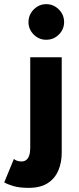

<svg xmlns="http://www.w3.org/2000/svg" viewBox="-92 -687 380 927"><path d="M46.5 220Q1.5 220 -27.8 211.2Q-57 202.5 -71.5 193.5L-25 80.5Q-17 87 -8 89.8Q1 92.5 12.5 92.5Q26 92.5 35.2 85Q44.5 77.5 49.2 62.8Q54 48 54 26.5V-410.5H206V50.5Q206 98 189.5 136.5Q173 175 138 197.5Q103 220 46.5 220ZM131 -495Q96 -495 70.8 -520.2Q45.5 -545.5 45.5 -580.5Q45.5 -604 57 -623.5Q68.5 -643 88 -655Q107.5 -667 131 -667Q155 -667 174.5 -655.2Q194 -643.5 205.8 -624Q217.5 -604.5 217.5 -580.5Q217.5 -545.5 192.2 -520.2Q167 -495 131 -495Z"/></svg>

Font: League Spartan Thin
Style: Bold
Weight: 700
Version: Version 2.002